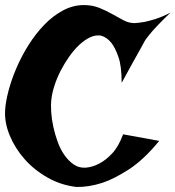

<svg xmlns="http://www.w3.org/2000/svg" viewBox="-40 -742 702 769"><path d="M295.9 -721.7Q330.1 -721.7 357.9 -710.4Q385.7 -699.2 409.7 -685.5Q433.6 -671.9 455.1 -660.6Q476.6 -649.4 499 -649.4Q516.6 -650.4 539.1 -654.3Q558.6 -658.2 584.5 -666.5Q610.4 -674.8 642.6 -691.4Q610.4 -660.2 590.3 -639.2Q570.3 -618.2 559.6 -604.5Q546.9 -588.9 541 -580.1Q535.2 -569.3 523.4 -547.9Q512.7 -528.3 494.1 -495.6Q475.6 -462.9 447.3 -410.2Q447.3 -477.5 434.1 -514.6Q420.9 -551.8 405.3 -571.3Q386.7 -593.8 363.3 -599.6Q341.8 -602.5 320.3 -592.3Q298.8 -582 277.8 -562.5Q256.8 -543 237.8 -516.1Q218.8 -489.3 203.6 -460Q188.5 -430.7 178.7 -400.9Q168.9 -371.1 166 -345.7Q163.1 -323.2 165 -293.5Q167 -263.7 173.8 -232.9Q180.7 -202.1 191.4 -172.9Q202.1 -143.6 218.3 -120.6Q234.4 -97.7 254.9 -83.5Q275.4 -69.3 301.8 -70.3Q331.1 -72.3 359.4 -87.9Q383.8 -100.6 409.2 -127.4Q434.6 -154.3 453.1 -204.1L597.7 -177.7Q535.2 -101.6 476.1 -63.5Q417 -25.4 370.1 -9.8Q315.4 7.8 266.6 6.8Q205.1 0 151.4 -30.3Q97.7 -60.5 59.1 -104Q20.5 -147.5 -1 -199.2Q-22.5 -251 -19.5 -300.8Q-17.6 -334 -5.9 -378.4Q5.9 -422.9 25.9 -469.7Q45.9 -516.6 74.2 -561.5Q102.5 -606.4 136.7 -642.1Q170.9 -677.7 211.4 -699.7Q252 -721.7 295.9 -721.7Z"/></svg>

Font: Irish Growler
Style: Regular
Weight: 400
Designer: Squid
Foundry: Font Diner, Inc DBA Sideshow
Version: Version 1.000